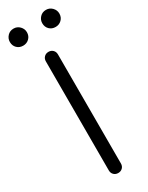

<svg xmlns="http://www.w3.org/2000/svg" viewBox="-274 -1032 826 1072"><g transform="rotate(-30 139.5 -495.5)"><path d="M139 0Q122 0 111 -11Q100 -22 100 -39V-742Q100 -759 111 -770Q122 -781 139 -781Q156 -781 167 -770Q178 -759 178 -742V-39Q178 -22 167 -11Q156 0 139 0ZM35 -881Q11 -881 -4.5 -896.5Q-20 -912 -20 -936Q-20 -958 -4.5 -974.5Q11 -991 35 -991Q58 -991 74 -974.5Q90 -958 90 -936Q90 -912 74 -896.5Q58 -881 35 -881ZM244 -881Q220 -881 204.5 -896.5Q189 -912 189 -936Q189 -958 204.5 -974.5Q220 -991 244 -991Q267 -991 283 -974.5Q299 -958 299 -936Q299 -912 283 -896.5Q267 -881 244 -881Z"/></g></svg>

Font: Comfortaa
Style: Regular
Weight: 400
Designer: Johan Aakerlund
Foundry: Johan Aakerlund
Version: Version 3.104; ttfautohint (v1.8.1.43-b0c9)